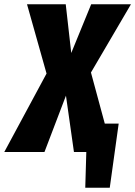

<svg xmlns="http://www.w3.org/2000/svg" viewBox="-67 -715 636 903"><path d="M360.8 -374 425.8 -133.8H491.2L449.2 168H334L338.9 0H280.8L243.2 -265.1L142.1 0H-46.9L151.9 -369.1L60.1 -694.8H242.2L268.1 -465.8L361.8 -694.8H548.8Z"/></svg>

Font: Fira Sans Compressed ExtraBold
Style: Italic
Weight: 800
Width: 3
Italic angle: -8°
Designer: Carrois Corporate & Edenspiekermann AG
Foundry: Carrois Corporate GbR & Edenspiekermann AG
Version: Version 4.203;PS 004.203;hotconv 1.0.88;makeotf.lib2.5.64775